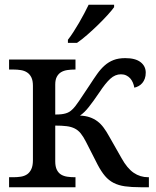

<svg xmlns="http://www.w3.org/2000/svg" viewBox="-20 -786 655 806"><path d="M569.8 0Q531.7 0 504.4 -3.9Q477.1 -7.8 456.8 -18.3Q436.5 -28.8 420.9 -47.1Q405.3 -65.4 390.1 -94.2L340.8 -190.9Q329.6 -212.9 318.8 -226.1Q308.1 -239.3 293.7 -246.6Q279.3 -253.9 259.8 -256.3Q240.2 -258.8 211.9 -258.8V-108.9Q211.9 -86.9 218.5 -73.5Q225.1 -60.1 236.3 -53.2Q247.6 -46.4 262.5 -44.2Q277.3 -42 293.9 -42H296.9V0H18.1V-42H36.1Q52.7 -42 67.9 -44.4Q83 -46.9 94 -54.4Q105 -62 111.6 -76.2Q118.2 -90.3 118.2 -113.8V-425.8Q118.2 -447.8 111.6 -461.2Q105 -474.6 93.8 -481.9Q82.5 -489.3 67.6 -491.7Q52.7 -494.1 36.1 -494.1H18.1V-536.1H296.9V-494.1H293.9Q277.8 -494.1 262.9 -491.9Q248 -489.7 236.8 -483.2Q225.6 -476.6 218.8 -464.1Q211.9 -451.7 211.9 -431.2V-305.2Q226.6 -305.2 237.3 -306.4Q248 -307.6 256.1 -310.1Q264.2 -312.5 270.8 -316.4Q277.3 -320.3 283.2 -326.2Q295.9 -337.9 313 -363.8Q330.1 -389.6 356 -428.2Q373 -454.6 387.9 -475.6Q402.8 -496.6 419.4 -511.2Q436 -525.9 456.5 -533.9Q477.1 -542 505.9 -542Q548.3 -542 570.1 -525.1Q591.8 -508.3 591.8 -481Q591.8 -466.8 587.9 -456.1Q584 -445.3 577.4 -437.5Q570.8 -429.7 562 -424.8Q553.2 -419.9 543.9 -418Q542 -429.2 537.6 -439.5Q533.2 -449.7 526.4 -457.3Q519.5 -464.8 509.8 -469.5Q500 -474.1 487.8 -474.1Q463.4 -474.1 442.9 -455.3Q422.4 -436.5 397 -397.9Q383.3 -377.9 372.6 -363Q361.8 -348.1 352.5 -336.4Q343.3 -324.7 334.5 -316.2Q325.7 -307.6 315.9 -300.8Q339.4 -299.8 356.9 -293.7Q374.5 -287.6 388.9 -276.9Q403.3 -266.1 415 -250.2Q426.8 -234.4 438 -213.9L490.2 -122.1Q513.7 -79.6 541 -60.8Q568.4 -42 602.1 -42H605V0ZM265.1 -619.1Q276.4 -633.3 288.3 -651.9Q300.3 -670.4 311.8 -690.2Q323.2 -710 333.7 -729.7Q344.2 -749.5 352.1 -766.1H459V-755.9Q449.7 -742.7 431.6 -722.9Q413.6 -703.1 391.6 -681.6Q369.6 -660.2 346.4 -639.9Q323.2 -619.6 303.2 -606H265.1Z"/></svg>

Font: Droid Serif
Style: Regular
Weight: 400
Designer: Monotype Design team
Foundry: Monotype Imaging Inc.
Version: Version 1.03